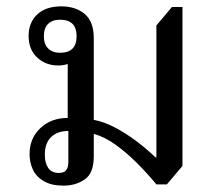

<svg xmlns="http://www.w3.org/2000/svg" viewBox="-20 -574 694 604"><path d="M180 10Q142 10 118 -4Q94 -18 83.5 -40.5Q73 -63 73 -89Q73 -139 107 -171Q141 -203 193 -203V-389L209 -383Q204 -377 192 -372.5Q180 -368 163 -368Q124 -368 97 -393Q70 -418 70 -461Q70 -503 97 -528.5Q124 -554 173 -554Q218 -554 246.5 -530Q275 -506 275 -454V-197Q307 -191 340.5 -173.5Q374 -156 407 -131.5Q440 -107 469 -79H472V-494L521 -552H554V-52L505 6H472Q443 -29 410.5 -61.5Q378 -94 344 -118.5Q310 -143 275 -153V-82Q275 -29 246.5 -9.5Q218 10 180 10ZM165 -30Q182 -30 188.5 -39Q195 -48 195 -63V-162Q161 -162 141 -143Q121 -124 121 -87Q121 -62 131.5 -46Q142 -30 165 -30ZM169 -408Q221 -408 221 -460Q221 -512 169 -512Q145 -512 131.5 -499Q118 -486 118 -460Q118 -435 131.5 -421.5Q145 -408 169 -408Z"/></svg>

Font: Noto Serif Thai
Style: Regular
Weight: 400
Designer: Monotype Design Team
Foundry: Monotype Imaging Inc.
Version: Version 2.001